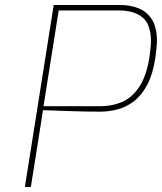

<svg xmlns="http://www.w3.org/2000/svg" viewBox="-20 -752 651 772"><path d="M80 0 196 -732H462Q504 -732 537.5 -718.5Q571 -705 591 -673.5Q611 -642 611 -587Q611 -575 609 -556Q607 -537 605 -522Q595 -454 572 -411Q549 -368 518 -344.5Q487 -321 452 -312Q417 -303 383 -303Q332 -303 270 -305Q208 -307 153 -309L104 0ZM155 -325H385Q429 -325 468.5 -341Q508 -357 538 -400Q568 -443 581 -522Q583 -537 585 -555.5Q587 -574 587 -586Q587 -654 553 -682Q519 -710 458 -710H216Z"/></svg>

Font: Exo Thin Thin
Style: Italic
Weight: 250
Italic angle: -9°
Version: Version 2.000